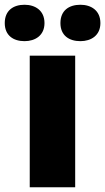

<svg xmlns="http://www.w3.org/2000/svg" viewBox="-58 -787 442 807"><path d="M-38 -690C-38 -638 -2 -614 45 -614C90 -614 129 -638 129 -690C129 -743 90 -767 45 -767C-2 -767 -38 -743 -38 -690ZM196 -690C196 -638 232 -614 280 -614C325 -614 364 -638 364 -690C364 -743 325 -767 280 -767C232 -767 196 -743 196 -690ZM258 0V-553H67V0Z"/></svg>

Font: Noto Sans Malayalam Black
Style: Regular
Weight: 900
Designer: Jelle Bosma - Monotype Design Team
Foundry: Monotype Imaging Inc.
Version: Version 2.104